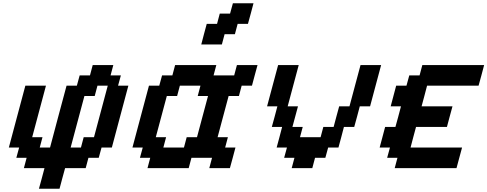

<svg xmlns="http://www.w3.org/2000/svg" viewBox="-20 -1020 2957 1165"><path d="M216.3 125H341.3Q346.7 104 357.9 62.5Q369.1 21 375 0H500L516.6 -62.5H579.1L596.2 -125H658.7Q675.3 -187.5 708.7 -312.5Q742.2 -437.5 758.8 -500H696.3L713.4 -562.5H650.9L667.5 -625H542.5L525.9 -562.5H463.4L446.3 -500H383.8Q366.7 -437.5 333.5 -312.5Q300.3 -187.5 283.7 -125H221.2L237.8 -187.5H175.3L258.8 -500H133.8Q117.2 -437.5 83.7 -312.5Q50.3 -187.5 33.7 -125H96.2L79.1 -62.5H141.6L125 0H250Q244.6 21 233.4 62.5Q222.2 104 216.3 125ZM471.2 -125H408.7L492.2 -437.5H554.7L571.3 -500H633.8L550.3 -187.5H487.8Z M1250 0H1375Q1380.9 -21 1392.1 -62.5Q1403.3 -104 1408.7 -125H1346.2L1362.8 -187.5H1300.3Q1311.5 -229 1333.7 -312.5Q1356 -396 1367.2 -437.5H1429.7L1446.3 -500H1508.8Q1514.2 -520.5 1525.4 -562.3Q1536.6 -604 1542.5 -625H1417.5L1400.9 -562.5H1275.9L1292.5 -625H1042.5L1025.9 -562.5H963.4L946.3 -500H883.8Q867.2 -437.5 833.7 -312.5Q800.3 -187.5 783.7 -125H846.2L829.1 -62.5H891.6L875 0H1125L1141.6 -62.5H1266.6ZM1096.2 -125H971.2L987.8 -187.5H925.3Q936.5 -229 958.7 -312.3Q981 -395.5 992.2 -437.5H1054.7L1071.3 -500H1196.3L1179.7 -437.5H1242.2Q1231 -396 1208.7 -312.5Q1186.5 -229 1175.3 -187.5H1112.8ZM1201.2 -750H1326.2L1342.8 -812.5H1405.3L1421.9 -875H1484.4Q1490.2 -895.5 1501.5 -937.3Q1512.7 -979 1518.1 -1000H1393.1L1376 -937.5H1313.5L1296.9 -875H1234.4Q1228.5 -854 1217.5 -812.5Q1206.5 -771 1201.2 -750Z M1750 0H1875L1891.6 -62.5H1954.1L1971.2 -125H2033.7Q2039.6 -145.5 2050.5 -187.3Q2061.5 -229 2066.9 -250H2129.4Q2135.3 -270.5 2146.5 -312.3Q2157.7 -354 2163.1 -375H2225.6Q2236.8 -416.5 2259 -500Q2281.2 -583.5 2292.5 -625H2167.5Q2156.2 -583.5 2134 -500Q2111.8 -416.5 2100.6 -375H2038.1Q2032.2 -354 2021 -312.3Q2009.8 -270.5 2004.4 -250H1941.9L1925.3 -187.5H1800.3L1816.9 -250H1754.4Q1759.8 -270.5 1771.2 -312.3Q1782.7 -354 1788.1 -375H1725.6Q1736.8 -416.5 1759 -500Q1781.2 -583.5 1792.5 -625H1667.5Q1656.2 -583.5 1634 -500Q1611.8 -416.5 1600.6 -375H1663.1Q1657.7 -354 1646.5 -312.3Q1635.3 -270.5 1629.4 -250H1691.9Q1686.5 -229 1675.5 -187.3Q1664.6 -145.5 1658.7 -125H1721.2L1704.1 -62.5H1766.6Z M2375 0H2750Q2755.9 -21 2766.8 -62.5Q2777.8 -104 2783.7 -125H2471.2Q2476.6 -145.5 2487.5 -187.3Q2498.5 -229 2504.4 -250H2691.9Q2697.3 -270.5 2708.5 -312.3Q2719.7 -354 2725.6 -375H2538.1Q2543.9 -396 2554.9 -437.5Q2565.9 -479 2571.3 -500H2883.8Q2889.6 -520.5 2900.9 -562.3Q2912.1 -604 2917.5 -625H2542.5L2525.9 -562.5H2463.4L2446.3 -500H2383.8Q2378.4 -479 2367.2 -437.5Q2356 -396 2350.6 -375H2413.1Q2407.7 -354 2396.5 -312.3Q2385.3 -270.5 2379.4 -250H2316.9Q2311.5 -229 2300.3 -187.3Q2289.1 -145.5 2283.7 -125H2346.2L2329.1 -62.5H2391.6Z"/></svg>

Font: Faithful 32x
Style: Oblique
Weight: 400
Foundry: Faithful Resource Pack
Version: Version 1.0; January 27, 2023